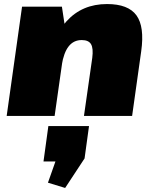

<svg xmlns="http://www.w3.org/2000/svg" viewBox="-20 -573 756 949"><path d="M436 -287Q442 -334 430 -354.5Q418 -375 384 -375Q344 -375 319.5 -344Q295 -313 285 -250L199 -163L208 -221Q232 -383 309 -468Q386 -553 509 -553Q614 -553 654.5 -497Q695 -441 678 -320L633 0H395ZM89 -540H286L307 -401L250 0H13ZM420 50 398 210 302 356 217 330 295 109 373 225H195L219 50Z"/></svg>

Font: Pathway Extreme SemiCondensed Black
Style: Italic
Weight: 900
Width: 4
Italic angle: -8°
Version: Version 1.001;gftools[0.9.26]